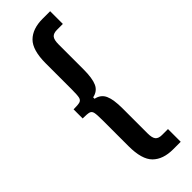

<svg xmlns="http://www.w3.org/2000/svg" viewBox="-355 -875 1152 1152"><g transform="rotate(-45 220.5 -299.0)"><path d="M146 52V-168Q146 -216 142 -233.5Q138 -251 123.5 -255.5Q109 -260 69 -260V-337Q109 -337 123.5 -342Q138 -347 142 -364.5Q146 -382 146 -430V-650Q146 -763 191.5 -808Q237 -853 322 -853H386V-745H336Q306 -745 293.5 -730Q281 -715 281 -677V-465Q281 -389 264 -351.5Q247 -314 203 -305V-293Q247 -284 264 -246.5Q281 -209 281 -133V79Q281 117 293.5 132Q306 147 336 147H386V255H322Q237 255 191.5 210Q146 165 146 52Z"/></g></svg>

Font: Be Vietnam ExtraBold
Style: Regular
Weight: 800
Designer: Gabriel Lam
Foundry: TypeRant
Version: Version 4.000